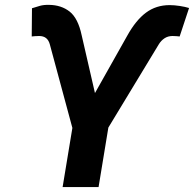

<svg xmlns="http://www.w3.org/2000/svg" viewBox="-20 -757 785 777"><path d="M233.4 0 272.9 -239.3 181.6 -577.6Q177.2 -594.2 166.5 -602.8Q155.8 -611.3 138.2 -611.3Q131.3 -611.3 120.8 -610.6Q110.4 -609.9 108.4 -609.4L109.4 -723.6Q126 -729 141.6 -733.4Q157.2 -737.8 178.2 -737.3Q228 -736.8 262 -710Q295.9 -683.1 310.5 -614.3L364.3 -380.4L495.1 -612.8Q529.8 -675.3 570.8 -705.8Q611.8 -736.3 666.5 -736.3Q685.5 -736.3 707.5 -732.9Q729.5 -729.5 745.1 -724.6L707 -609.4Q705.1 -609.9 694.8 -610.6Q684.6 -611.3 678.2 -611.3Q659.7 -611.3 645.8 -602.1Q631.8 -592.8 622.6 -577.6L418.5 -240.7L378.9 0Z"/></svg>

Font: Inter 17pt
Style: Bold Italic
Weight: 700
Italic angle: -9.3988°
Version: Version 4.001;git-66647c0bb